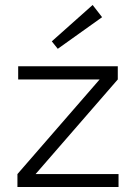

<svg xmlns="http://www.w3.org/2000/svg" viewBox="-20 -751 546 771"><path d="M381 -433 453 -432 122 -51 50 -52ZM456 -52V0H50V-52ZM453 -485V-432H53V-485ZM352 -731 390 -682 212 -555 188 -585Z"/></svg>

Font: Exo 2 Light
Style: Regular
Weight: 300
Designer: Natanael Gama
Foundry: Natanael Gama
Version: Version 2.010